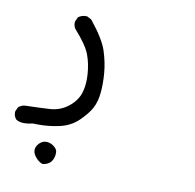

<svg xmlns="http://www.w3.org/2000/svg" viewBox="-80 -287 643 633"><g transform="rotate(10 241.5 29.5)"><path d="M138.7 246.6Q139.2 242.7 139.2 240.2Q139.2 237.8 139.2 234.9Q138.2 225.1 127.9 217.3Q119.6 210.4 107.4 208Q104.5 207.5 101.6 207.5Q89.4 207.5 78.6 217.8Q67.9 229 67.9 241.2Q67.9 254.4 82 269Q93.3 279.8 102.1 281.7Q118.2 279.8 127.2 271Q136.2 262.2 138.7 246.6ZM65.4 156.2Q100.6 156.2 132.3 149.4Q171.4 141.6 197.8 116.2Q224.6 90.3 235.8 68.8Q247.1 47.4 250 17.1Q251.5 2 251.5 -14.6Q251.5 -31.2 250 -48.8Q247.1 -84 235.1 -121.3Q223.1 -158.7 177.2 -215.3L162.6 -223.1Q161.1 -223.1 158.2 -223.1Q155.3 -223.1 150.9 -222.7Q140.6 -220.7 132.8 -214.8L126 -200.2Q125.5 -197.8 125.5 -195.3Q125.5 -182.1 132.8 -173.8Q172.4 -129.4 183.3 -100.3Q194.3 -71.3 196.8 -35.2Q197.3 -26.9 197.3 -19.5Q197.3 7.3 190.4 28.3Q181.2 56.2 154.5 76.7Q127.9 97.2 93 99.1Q58.1 101.1 18.1 102.1H17.6Q16.6 102.1 15.1 102.1Q1.5 102.1 -9.8 111.3L-16.6 125.5Q-17.1 127.4 -17.1 129.4Q-17.1 143.6 -8.3 152.8Q2 159.7 18.6 159.7Q31.2 159.7 47.9 155.8Q57.1 156.2 65.4 156.2Z"/></g></svg>

Font: Bakudai
Style: Light
Weight: 300
Version: Version 1.48